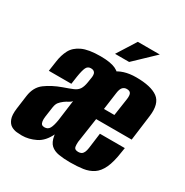

<svg xmlns="http://www.w3.org/2000/svg" viewBox="-154 -777 875 908"><g transform="rotate(30 283.5 -323.0)"><path d="M87 6Q76 6 59.5 4.5Q43 3 28.5 -5.5Q14 -14 6 -34.5Q-2 -55 3 -93L13 -167Q20 -218 55 -244Q90 -270 140 -288Q172 -299 191 -307Q210 -315 219 -329Q228 -343 232 -368L237 -400Q238 -411 236 -418Q234 -425 228 -429Q222 -433 212 -433Q195 -433 187.5 -418Q180 -403 174 -365L168 -323H45L53 -378Q58 -415 73 -443.5Q88 -472 123 -488.5Q158 -505 223 -505Q278 -505 306.5 -491.5Q335 -478 344 -452Q353 -426 347 -389L294 -9L221 -79Q198 -30 161 -12Q124 6 87 6ZM160 -81Q179 -81 187.5 -96.5Q196 -112 201 -143L216 -256Q211 -249 200 -243.5Q189 -238 178 -230Q165 -220 157.5 -210.5Q150 -201 147 -183L139 -127Q137 -112 138.5 -101.5Q140 -91 145 -86Q150 -81 160 -81ZM348 2Q313 2 286 -2.5Q259 -7 242.5 -22Q226 -37 220.5 -70Q215 -103 222 -159L252 -375Q261 -431 304 -467Q347 -503 419 -503Q500 -503 537.5 -475.5Q575 -448 565 -375L547 -237H353L333 -101Q332 -86 333.5 -76.5Q335 -67 341 -63.5Q347 -60 357 -60Q367 -60 374 -64Q381 -68 385.5 -77.5Q390 -87 392 -102L403 -186H539L535 -161Q527 -104 511.5 -71Q496 -38 472.5 -22.5Q449 -7 418 -2.5Q387 2 348 2ZM361 -297H418L432 -392Q435 -414 429.5 -423.5Q424 -433 408 -433Q394 -433 385.5 -423.5Q377 -414 374 -392ZM276 -549 341 -652H461L353 -549Z"/></g></svg>

Font: Alumni Sans Thin ExtraBold
Style: Italic
Weight: 800
Italic angle: -8°
Version: Version 1.016